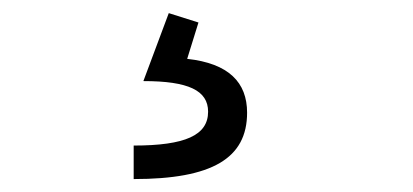

<svg xmlns="http://www.w3.org/2000/svg" viewBox="-20 -37 626 291"><path d="M182.6 234.4C301.3 234.4 354.5 203.1 354.5 133.8C354.5 87.9 326.7 59.1 263.7 52.2L280.8 -2.9L235.8 -17.1L197.3 85.9C265.6 85.9 295.4 100.1 295.4 132.3C295.4 168 260.7 183.6 182.6 183.6Z"/></svg>

Font: Cascadia Mono NF Light
Style: Regular
Weight: 300
Monospace: yes
Designer: Aaron Bell
Foundry: Saja Typeworks
Version: Version 2404.023